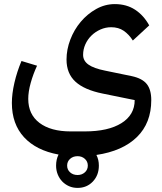

<svg xmlns="http://www.w3.org/2000/svg" viewBox="-20 -523 790 938"><path d="M359 395Q336 395 317 386.5Q298 378 284 363.5Q270 349 262 329Q254 309 254 286Q254 256 266 232Q157 212 97.5 147.5Q38 83 38 -20Q38 -65 50.5 -119Q63 -173 85 -225L161 -202Q142 -161 130 -118Q118 -75 118 -40Q118 36 173 77.5Q228 119 325 119H394Q509 119 573.5 78.5Q638 38 638 -34L481 -66Q392 -84 348.5 -124Q305 -164 305 -232Q305 -281 323.5 -329.5Q342 -378 374.5 -416.5Q407 -455 450 -479Q493 -503 541 -503Q598 -503 640 -475.5Q682 -448 709 -399L629 -325Q610 -355 584.5 -372.5Q559 -390 523 -390Q496 -390 471 -379Q446 -368 427 -349.5Q408 -331 397 -306.5Q386 -282 386 -255Q386 -226 412 -207.5Q438 -189 493 -178L624 -151Q675 -140 697 -112.5Q719 -85 719 -34Q719 78 649 146.5Q579 215 451 234Q463 257 463 286Q463 333 433.5 364Q404 395 359 395ZM359 332Q380 332 394.5 319Q409 306 409 286Q409 266 394.5 253Q380 240 359 240Q337 240 322.5 253Q308 266 308 286Q308 306 322.5 319Q337 332 359 332Z"/></svg>

Font: IBM Plex Sans Arabic Medm
Style: Regular
Weight: 500
Designer: Mike Abbink, Paul van der Laan, Pieter van Rosmalen, Wael Morcos, Khajak Apelian
Foundry: Bold Monday
Version: Version 1.005